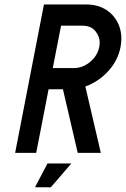

<svg xmlns="http://www.w3.org/2000/svg" viewBox="-20 -676 557 849"><path d="M213.4 -375H307.1Q346.2 -375 378.9 -402.6Q411.6 -430.2 418.9 -468.8Q420.9 -479 420.9 -488.3Q420.9 -514.6 401.6 -538.6Q382.3 -562.5 343.8 -562.5H250ZM357.4 -293.5 425.8 0H323.7L258.3 -281.2H194.8L140.1 0H46.9L174.3 -656.2H361.8Q414.1 -656.2 451.7 -631.1Q489.3 -606 506.3 -563Q516.6 -536.1 516.6 -505.9Q516.6 -487.8 513.2 -468.8Q501.5 -408.2 458.5 -361.3Q415.5 -314.5 357.4 -293.5ZM189.9 46.9H295.4L204.6 152.3L134.8 151.9Z"/></svg>

Font: Lambda
Style: Italic
Weight: 400
Italic angle: -11°
Designer: GGBotNet
Version: 0.22